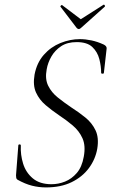

<svg xmlns="http://www.w3.org/2000/svg" viewBox="-20 -807 500 839"><path d="M181 12Q150 12 120 4.5Q90 -3 56 -22Q52 -25 51 -29.5Q50 -34 50 -41L60 -171Q60 -176 65.5 -176Q71 -176 71 -171Q69 -131 81 -92Q93 -53 123.5 -27.5Q154 -2 205 -2Q235 -2 264 -13.5Q293 -25 315.5 -51Q338 -77 346 -122Q355 -170 340.5 -202.5Q326 -235 297.5 -259Q269 -283 237 -304Q206 -325 179 -348Q152 -371 137.5 -402.5Q123 -434 131 -481Q141 -533 171.5 -567.5Q202 -602 244 -619Q286 -636 329 -636Q353 -636 379.5 -630.5Q406 -625 434 -612Q447 -605 446 -595L434 -489Q434 -485 428 -485Q422 -485 422 -489Q422 -518 414 -549Q406 -580 383.5 -601.5Q361 -623 315 -623Q274 -623 247 -605Q220 -587 204.5 -560Q189 -533 184 -504Q176 -462 190.5 -432.5Q205 -403 232.5 -381Q260 -359 291 -338Q324 -317 353 -293.5Q382 -270 397.5 -237.5Q413 -205 405 -157Q397 -111 368.5 -72.5Q340 -34 293 -11Q246 12 181 12ZM315 -685 244 -778Q243 -780 246.5 -783Q250 -786 251 -785L333 -723L432 -786Q435 -788 437.5 -784Q440 -780 438 -778L334 -685Q324 -675 315 -685Z"/></svg>

Font: Cormorant Garamond Light Light
Style: Italic
Weight: 300
Italic angle: -10°
Version: Version 4.001